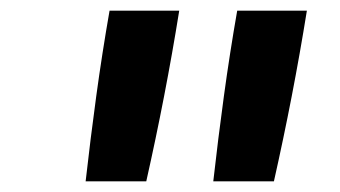

<svg xmlns="http://www.w3.org/2000/svg" viewBox="-20 -792 640 361"><path d="M141 -451Q150 -531 161 -611.5Q172 -692 186 -772H317Q304 -691 288.5 -611Q273 -531 255 -451ZM381 -451Q390 -531 401 -611.5Q412 -692 426 -772H557Q544 -691 528.5 -611Q513 -531 495 -451Z"/></svg>

Font: Iosevka Slab Extended
Style: Bold Italic
Weight: 700
Width: 7
Italic angle: -9°
Monospace: yes
Designer: Belleve Invis
Foundry: Belleve Invis
Version: Version 11.1.0; ttfautohint (v1.8.3)